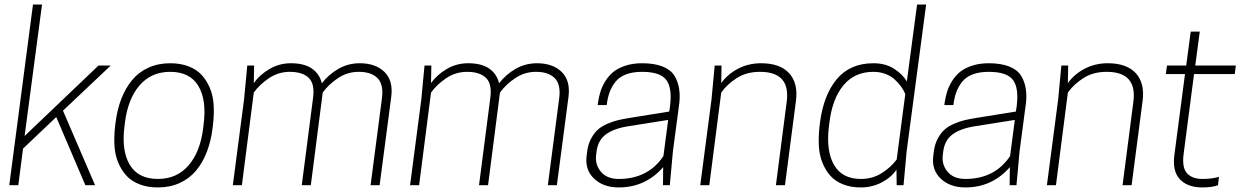

<svg xmlns="http://www.w3.org/2000/svg" viewBox="-20 -820 5521 850"><path d="M21 0 126 -799.8H166L88.9 -217.8L416 -529.8H470.2L258.8 -330.1L400.9 0H357.9L229 -301.8L82 -162.1L61 0Z M679.2 -27.8Q762.7 -27.8 814.5 -87.4Q866.2 -147 879.4 -252L881.3 -268.1Q895.5 -377 858.2 -439.5Q820.8 -502 733.4 -502Q649.9 -502 598.1 -442.4Q546.4 -382.8 533.2 -277.8L531.2 -262.2Q517.1 -153.3 554.4 -90.6Q591.8 -27.8 679.2 -27.8ZM679.2 9.8Q633.8 9.8 598.1 -3.9Q562.5 -17.6 540 -42Q517.6 -66.4 503.4 -100.1Q489.3 -133.8 486.8 -173.8Q484.4 -213.9 489.3 -258.8L491.2 -274.9Q498.5 -334 516.8 -381.8Q535.2 -429.7 564.7 -465.3Q594.2 -501 637.2 -520.5Q680.2 -540 733.4 -540Q778.8 -540 814.5 -526.4Q850.1 -512.7 872.6 -488.3Q895 -463.9 909.2 -430.2Q923.3 -396.5 925.8 -356.2Q928.2 -315.9 923.3 -271L921.4 -254.9Q914.1 -195.8 895.8 -147.9Q877.4 -100.1 847.9 -64.7Q818.4 -29.3 775.4 -9.8Q732.4 9.8 679.2 9.8Z M1660.6 0H1620.6L1670.9 -384.8Q1675.3 -417.5 1669.2 -440.9Q1663.1 -464.4 1647.9 -477.3Q1632.8 -490.2 1613.3 -496.1Q1593.8 -502 1567.9 -502Q1518.1 -502 1476.3 -474.1Q1434.6 -446.3 1408.7 -410.2L1356 0H1315.9L1365.7 -384.8Q1374.5 -448.2 1346.9 -475.1Q1319.3 -502 1262.7 -502Q1212.9 -502 1171.1 -474.1Q1129.4 -446.3 1103.5 -410.2L1050.8 0H1010.7L1060.5 -379.9L1074.7 -529.8H1105L1103.5 -452.1Q1129.4 -488.8 1172.9 -514.4Q1216.3 -540 1267.6 -540Q1327.1 -540 1361.1 -516.4Q1395 -492.7 1404.8 -451.2Q1434.6 -490.2 1477.8 -515.1Q1521 -540 1572.8 -540Q1643.1 -540 1682.4 -501.2Q1721.7 -462.4 1711.9 -390.1Z M2445.3 0H2405.3L2455.6 -384.8Q2460 -417.5 2453.9 -440.9Q2447.8 -464.4 2432.6 -477.3Q2417.5 -490.2 2397.9 -496.1Q2378.4 -502 2352.5 -502Q2302.7 -502 2261 -474.1Q2219.2 -446.3 2193.4 -410.2L2140.6 0H2100.6L2150.4 -384.8Q2159.2 -448.2 2131.6 -475.1Q2104 -502 2047.4 -502Q1997.6 -502 1955.8 -474.1Q1914.1 -446.3 1888.2 -410.2L1835.4 0H1795.4L1845.2 -379.9L1859.4 -529.8H1889.6L1888.2 -452.1Q1914.1 -488.8 1957.5 -514.4Q2001 -540 2052.2 -540Q2111.8 -540 2145.8 -516.4Q2179.7 -492.7 2189.5 -451.2Q2219.2 -490.2 2262.5 -515.1Q2305.7 -540 2357.4 -540Q2427.7 -540 2467 -501.2Q2506.3 -462.4 2496.6 -390.1Z M2915 0 2916 -80.1Q2837.4 9.8 2719.2 9.8Q2650.9 9.8 2609.9 -29.3Q2568.8 -68.4 2577.1 -130.9L2579.1 -147Q2583 -180.2 2596.4 -205.6Q2609.9 -231 2626.7 -246.1Q2643.6 -261.2 2669.4 -272.2Q2695.3 -283.2 2716.3 -288.1Q2737.3 -293 2767.1 -297.9L2942.9 -326.2L2946.3 -350.1Q2956.5 -431.2 2929.4 -466.6Q2902.3 -502 2822.3 -502Q2780.8 -502 2751 -490.5Q2721.2 -479 2704.3 -457.3Q2687.5 -435.5 2678.7 -411.4Q2669.9 -387.2 2666 -355H2626L2627.9 -369.1Q2631.8 -394 2638.9 -416.3Q2646 -438.5 2660.6 -461.9Q2675.3 -485.4 2695.8 -502Q2716.3 -518.6 2749 -529.3Q2781.7 -540 2822.3 -540Q2876 -540 2911.9 -526.1Q2947.8 -512.2 2964.6 -486.6Q2981.4 -460.9 2986.8 -425Q2992.2 -389.2 2984.9 -345.2L2959 -149.9L2945.3 0ZM2719.2 -27.8Q2849.1 -27.8 2917 -128.9L2938 -289.1L2762.2 -261.2Q2697.3 -251 2662.4 -225.1Q2627.4 -199.2 2621.1 -149.9L2619.1 -133.8Q2613.8 -91.3 2640.4 -59.6Q2667 -27.8 2719.2 -27.8Z M3455.1 0H3415L3462.9 -370.1Q3480 -502 3344.2 -502Q3285.2 -502 3242.2 -474.6Q3199.2 -447.3 3172.9 -410.2L3120.1 0H3080.1L3129.9 -379.9L3144 -529.8H3174.3L3172.9 -452.1Q3201.2 -491.7 3247.6 -515.9Q3293.9 -540 3349.1 -540Q3433.1 -540 3473.4 -496.1Q3513.7 -452.1 3503.9 -375Z M3791 9.8Q3746.6 9.8 3712.2 -3.9Q3677.7 -17.6 3656 -42Q3634.3 -66.4 3620.8 -100.1Q3607.4 -133.8 3605.2 -173.8Q3603 -213.9 3607.9 -258.8L3609.9 -274.9Q3625 -397.5 3683.8 -468.8Q3742.7 -540 3846.7 -540Q3901.4 -540 3939.7 -514.6Q3978 -489.3 3994.6 -459L4040 -799.8H4080.1L3993.7 -149.9L3980 0H3949.7L3948.7 -68.8Q3924.3 -33.2 3882.1 -11.7Q3839.8 9.8 3791 9.8ZM3846.7 -502Q3763.7 -502 3714.4 -442.9Q3665 -383.8 3651.9 -277.8L3649.9 -262.2Q3636.2 -152.8 3672.1 -90.3Q3708 -27.8 3791 -27.8Q3842.3 -27.8 3882.6 -53Q3922.9 -78.1 3949.7 -113.8L3987.8 -403.8Q3980 -421.9 3968.3 -438Q3956.5 -454.1 3939.7 -469.2Q3922.9 -484.4 3898.7 -493.2Q3874.5 -502 3846.7 -502Z M4449.7 0 4450.7 -80.1Q4372.1 9.8 4253.9 9.8Q4185.5 9.8 4144.5 -29.3Q4103.5 -68.4 4111.8 -130.9L4113.8 -147Q4117.7 -180.2 4131.1 -205.6Q4144.5 -231 4161.4 -246.1Q4178.2 -261.2 4204.1 -272.2Q4230 -283.2 4251 -288.1Q4272 -293 4301.8 -297.9L4477.5 -326.2L4481 -350.1Q4491.2 -431.2 4464.1 -466.6Q4437 -502 4356.9 -502Q4315.4 -502 4285.6 -490.5Q4255.9 -479 4239 -457.3Q4222.2 -435.5 4213.4 -411.4Q4204.6 -387.2 4200.7 -355H4160.6L4162.6 -369.1Q4166.5 -394 4173.6 -416.3Q4180.7 -438.5 4195.3 -461.9Q4210 -485.4 4230.5 -502Q4251 -518.6 4283.7 -529.3Q4316.4 -540 4356.9 -540Q4410.6 -540 4446.5 -526.1Q4482.4 -512.2 4499.3 -486.6Q4516.1 -460.9 4521.5 -425Q4526.9 -389.2 4519.5 -345.2L4493.7 -149.9L4480 0ZM4253.9 -27.8Q4383.8 -27.8 4451.7 -128.9L4472.7 -289.1L4296.9 -261.2Q4231.9 -251 4197 -225.1Q4162.1 -199.2 4155.8 -149.9L4153.8 -133.8Q4148.4 -91.3 4175 -59.6Q4201.7 -27.8 4253.9 -27.8Z M4989.7 0H4949.7L4997.6 -370.1Q5014.6 -502 4878.9 -502Q4819.8 -502 4776.9 -474.6Q4733.9 -447.3 4707.5 -410.2L4654.8 0H4614.7L4664.6 -379.9L4678.7 -529.8H4709L4707.5 -452.1Q4735.8 -491.7 4782.2 -515.9Q4828.6 -540 4883.8 -540Q4967.8 -540 5008.1 -496.1Q5048.3 -452.1 5038.6 -375Z M5271.5 -529.8H5451.2L5446.3 -492.2H5266.1L5220.2 -140.1Q5211.9 -78.1 5234.9 -53Q5257.8 -27.8 5303.2 -27.8Q5345.7 -27.8 5376.5 -37.1L5372.1 0Q5346.2 9.8 5303.2 9.8Q5237.3 9.8 5203.4 -26.4Q5169.4 -62.5 5179.2 -134.8L5226.1 -492.2H5141.1L5146.5 -529.8H5231.4L5251.5 -680.2H5291.5Z"/></svg>

Font: Cooper Hewitt
Style: Light Italic
Weight: 704
Designer: Village Type and Design LLC
Foundry: Cooper Hewitt Smithsonian Design Museum
Version: 1.000